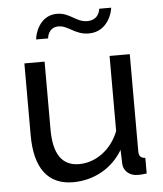

<svg xmlns="http://www.w3.org/2000/svg" viewBox="-53 -776 707 833"><g transform="rotate(-5 300.5 -360.0)"><path d="M227 -669C270 -669 296 -627 356 -627C441 -627 462 -715 462 -730H410C410 -726 405 -681 354 -681C305 -681 282 -724 225 -724C146 -724 126 -638 126 -621H178C178 -625 183 -669 227 -669ZM66 -209C66 -65 123 10 232 10C322 10 403 -34 449 -112L451 -51C452 -20 479 3 513 3C524 3 533 3 553 0V-68C533 -69 525 -78 525 -100V-522H437V-195C406 -115 337 -66 265 -66C191 -66 154 -119 154 -226V-522H66Z"/></g></svg>

Font: FIGSv2-sans-serif Medium
Style: Regular
Weight: 500
Designer: Matt McInerney, Pablo Impallari, Rodrigo Fuenzalida,Mirko Velimirovic
Foundry: Matt McInerney, Pablo Impallari, Rodrigo Fuenzalida
Version: Version 4.021;hotconv 1.0.109;makeotfexe 2.5.65596